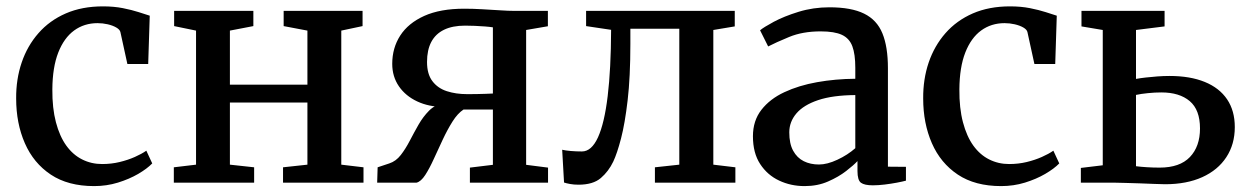

<svg xmlns="http://www.w3.org/2000/svg" viewBox="-20 -588 4020 618"><path d="M283 11Q199 11 143.5 -26Q88 -63 60 -127Q32 -191 32 -271Q31.5 -333 49.8 -386.8Q68 -440.5 103.8 -481.2Q139.5 -522 191.8 -544.8Q244 -567.5 311.5 -567.5Q346.5 -567.5 375.5 -561.8Q404.5 -556 426.2 -549Q448 -542 462 -537.5L457 -382H390L367.5 -485Q365.5 -493 354.2 -499.5Q343 -506 326.8 -509.8Q310.5 -513.5 294 -513.5Q251 -513.5 218.5 -489.8Q186 -466 167.5 -418.8Q149 -371.5 148.5 -300.5Q148 -240 160 -194.5Q172 -149 193.5 -119.2Q215 -89.5 244.5 -74.8Q274 -60 308.5 -60Q338.5 -60 365.2 -66.5Q392 -73 414 -82.8Q436 -92.5 451 -103L470 -62Q453.5 -45 424.8 -28.2Q396 -11.5 359.5 -0.2Q323 11 283 11Z M539.5 0V-49.5L611 -58V-489.5L540.5 -504V-553H795.5V-504L720 -489.5V-315.5H969.5V-489.5L893 -504V-553H1147V-504L1078.5 -489.5V-58L1150 -49.5V0H891V-49.5L969.5 -58V-258H720V-58L798 -49.5V0Z M1194 0 1195.5 -49.5 1233 -62Q1254.5 -69 1270 -89Q1285.5 -109 1299 -135Q1312.5 -161 1327.2 -186.8Q1342 -212.5 1360.8 -231.5Q1379.5 -250.5 1406.5 -255.5L1407 -244Q1360.5 -244 1323 -261.5Q1285.5 -279 1264 -310.2Q1242.5 -341.5 1242.5 -382.5Q1242.5 -433.5 1268.2 -473.5Q1294 -513.5 1345.5 -536.8Q1397 -560 1474.5 -560Q1502.5 -560 1532.8 -558.2Q1563 -556.5 1590 -554.8Q1617 -553 1634.5 -553H1743.5V-503.5L1673.5 -491.5V-57.5L1744 -48.5V0H1492.5V-48.5L1566.5 -57.5V-235.5H1472Q1453 -223 1436.5 -196.8Q1420 -170.5 1405 -138.5Q1390 -106.5 1376.2 -76.2Q1362.5 -46 1348.8 -24.8Q1335 -3.5 1320.5 0ZM1483.5 -285Q1497 -285 1512.8 -285.2Q1528.5 -285.5 1543.2 -286Q1558 -286.5 1566.5 -287V-500Q1557.5 -501.5 1541.5 -502.8Q1525.5 -504 1508 -504.8Q1490.5 -505.5 1477 -505.5Q1436.5 -505.5 1409.2 -492.2Q1382 -479 1368.2 -453Q1354.5 -427 1354.5 -388.5Q1354.5 -349.5 1371.8 -326.8Q1389 -304 1418.2 -294.5Q1447.5 -285 1483.5 -285Z M1842 6.5Q1827 6.5 1814.8 4.2Q1802.5 2 1795.5 -0.5L1789.5 -106Q1800 -103.5 1817.2 -102Q1834.5 -100.5 1853 -100.5Q1884 -100.5 1904.8 -146Q1925.5 -191.5 1936 -278.8Q1946.5 -366 1947 -492L1866.5 -504V-553H2345V-503L2276 -491.5V-58L2347 -49.5V0H2088V-49.5L2166.5 -58V-495.5H2009V-446.5Q2009 -340 2000.2 -265.2Q1991.5 -190.5 1979 -142.5Q1966.5 -94.5 1954 -68Q1939 -36.5 1914 -15Q1889 6.5 1842 6.5Z M2570 11Q2525.5 11 2487.8 -6.8Q2450 -24.5 2426.8 -60Q2403.5 -95.5 2403.5 -149.5Q2403.5 -199.5 2430.8 -234.5Q2458 -269.5 2504.5 -291.2Q2551 -313 2610 -323.5Q2669 -334 2733 -334.5V-370Q2733 -413.5 2723.5 -439Q2714 -464.5 2690 -475.8Q2666 -487 2621.5 -487Q2563.5 -487 2520 -469Q2476.5 -451 2452.5 -438.5L2426.5 -490.5Q2437.5 -500 2470.5 -517.8Q2503.5 -535.5 2550.5 -550Q2597.5 -564.5 2649.5 -564.5Q2720 -564.5 2761.2 -544.2Q2802.5 -524 2820.2 -480.8Q2838 -437.5 2838 -368.5V-51.5L2896 -51V-6.5Q2885 -3.5 2866.5 0Q2848 3.5 2827.5 6Q2807 8.5 2789.5 8.5Q2762.5 8.5 2751.2 0.2Q2740 -8 2740 -37.5V-69.5Q2728 -56.5 2703.5 -37.5Q2679 -18.5 2645.2 -3.8Q2611.5 11 2570 11ZM2616 -58.5Q2642.5 -58.5 2675.2 -73.8Q2708 -89 2733 -111V-282Q2660.5 -281.5 2613.5 -265.8Q2566.5 -250 2543.5 -223Q2520.5 -196 2520.5 -162Q2520.5 -125.5 2533 -102.8Q2545.5 -80 2567 -69.2Q2588.5 -58.5 2616 -58.5Z M3202.5 11Q3118.5 11 3063 -26Q3007.5 -63 2979.5 -127Q2951.5 -191 2951.5 -271Q2951 -333 2969.2 -386.8Q2987.5 -440.5 3023.2 -481.2Q3059 -522 3111.2 -544.8Q3163.5 -567.5 3231 -567.5Q3266 -567.5 3295 -561.8Q3324 -556 3345.8 -549Q3367.5 -542 3381.5 -537.5L3376.5 -382H3309.5L3287 -485Q3285 -493 3273.8 -499.5Q3262.5 -506 3246.2 -509.8Q3230 -513.5 3213.5 -513.5Q3170.5 -513.5 3138 -489.8Q3105.5 -466 3087 -418.8Q3068.5 -371.5 3068 -300.5Q3067.5 -240 3079.5 -194.5Q3091.5 -149 3113 -119.2Q3134.5 -89.5 3164 -74.8Q3193.5 -60 3228 -60Q3258 -60 3284.8 -66.5Q3311.5 -73 3333.5 -82.8Q3355.5 -92.5 3370.5 -103L3389.5 -62Q3373 -45 3344.2 -28.2Q3315.5 -11.5 3279 -0.2Q3242.5 11 3202.5 11Z M3459 0V-47.5L3529.5 -56V-491.5L3461 -503V-553H3728.5V-503L3636.5 -491.5V-334Q3650 -336.5 3667.8 -338.5Q3685.5 -340.5 3705.2 -342Q3725 -343.5 3744.5 -343.5Q3811 -343.5 3858 -324.2Q3905 -305 3929.8 -268.2Q3954.5 -231.5 3954.5 -179Q3954.5 -123.5 3927.2 -82Q3900 -40.5 3849.8 -17.8Q3799.5 5 3730 5Q3717.5 5 3695.8 4Q3674 3 3649.5 2.2Q3625 1.5 3603.2 0.8Q3581.5 0 3569 0ZM3712.5 -48.5Q3777.5 -48.5 3810 -82.5Q3842.5 -116.5 3842.5 -174.5Q3842.5 -234.5 3809.5 -262.5Q3776.5 -290.5 3718 -290.5Q3697 -290.5 3674.8 -288.2Q3652.5 -286 3636.5 -282.5V-53Q3651.5 -51 3671.2 -49.8Q3691 -48.5 3712.5 -48.5Z"/></svg>

Font: Merriweather 24pt Medium
Style: Regular
Weight: 500
Designer: Eben Sorkin
Foundry: Eben Sorkin
Version: Version 2.100